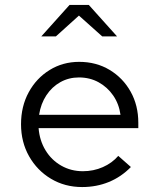

<svg xmlns="http://www.w3.org/2000/svg" viewBox="-20 -746 640 776"><path d="M312 10Q242 10 186 -23.5Q130 -57 97.5 -114.5Q65 -172 65 -244Q65 -316 96 -373Q127 -430 180.5 -463Q234 -496 300 -496Q369 -496 423 -463.5Q477 -431 508 -375.5Q539 -320 539 -250V-228H136Q140 -178 164 -138.5Q188 -99 227.5 -76.5Q267 -54 315 -54Q358 -54 395.5 -70.5Q433 -87 458 -116L509 -71Q470 -31 420 -10.5Q370 10 312 10ZM138 -282H467Q461 -326 437.5 -360Q414 -394 378.5 -413.5Q343 -433 299 -433Q258 -433 224 -414Q190 -395 167.5 -361Q145 -327 138 -282ZM147 -599 261 -726H339L453 -599H393L299 -683L206 -599Z"/></svg>

Font: Red Hat Mono VF Light
Style: Regular
Weight: 300
Monospace: yes
Designer: Pentagram, MCKL
Foundry: Pentagram, MCKL
Version: Version 1.023